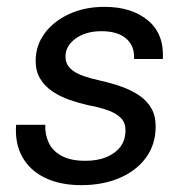

<svg xmlns="http://www.w3.org/2000/svg" viewBox="-20 -528 543 560"><path d="M217 12Q155 12 111 -9.5Q67 -31 45 -70.5Q23 -110 27 -164H112Q111 -136 122 -112Q133 -88 159.5 -73.5Q186 -59 229 -59Q265 -59 291 -70Q317 -81 331.5 -100.5Q346 -120 346 -148Q346 -170 333 -183.5Q320 -197 295.5 -206Q271 -215 238 -221Q211 -227 183.5 -236.5Q156 -246 133.5 -261Q111 -276 97.5 -298Q84 -320 84 -350Q84 -395 110 -430.5Q136 -466 181.5 -487Q227 -508 285 -508Q364 -508 411.5 -468.5Q459 -429 455 -356H371Q373 -394 348 -415.5Q323 -437 276 -437Q230 -437 200.5 -415.5Q171 -394 171 -363Q171 -343 184 -329.5Q197 -316 220.5 -307.5Q244 -299 276 -292Q307 -285 335 -275Q363 -265 385.5 -250Q408 -235 421 -213Q434 -191 434 -159Q434 -107 406 -68.5Q378 -30 329 -9Q280 12 217 12Z"/></svg>

Font: DM Sans 24pt
Style: Italic
Weight: 400
Italic angle: -10°
Designer: Colophon Foundry, Jonny Pinhorn
Foundry: Colophon Foundry
Version: Version 4.004;gftools[0.9.30]